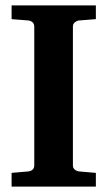

<svg xmlns="http://www.w3.org/2000/svg" viewBox="-20 -691 399 711"><path d="M22.9 0V-50.8L85 -56.2Q94.2 -57.1 100.6 -62.7Q106.9 -68.4 106.9 -78.1V-592.8Q106.9 -602.5 100.6 -608.4Q94.2 -614.3 85 -615.2L22.9 -620.1V-670.9H335V-620.1L272.9 -615.2Q264.6 -614.3 257.3 -608.4Q250 -602.5 250 -592.8V-78.1Q250 -68.4 257.3 -62.7Q264.6 -57.1 272.9 -56.2L335 -50.8V0Z"/></svg>

Font: Charis SIL Am
Style: Bold
Weight: 700
Foundry: SIL International
Version: Version 5.000